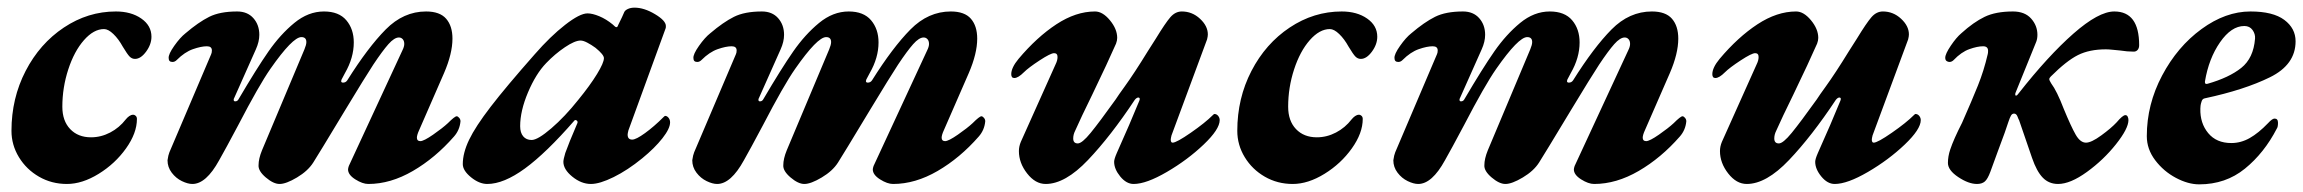

<svg xmlns="http://www.w3.org/2000/svg" viewBox="-20 -467 6022 502"><path d="M10 -125Q10 -210 47 -281.5Q84 -353 147 -395Q210 -437 283 -437Q323 -437 349.5 -418.5Q376 -400 376 -371Q376 -351 362 -332Q348 -313 333 -313Q325 -313 319 -319Q313 -325 301 -345Q290 -365 276.5 -378Q263 -391 252 -391Q225 -391 199.5 -362Q174 -333 158.5 -285.5Q143 -238 143 -188Q143 -151 163.5 -129.5Q184 -108 218 -108Q244 -108 268 -120.5Q292 -133 309 -155Q313 -160 318 -163.5Q323 -167 328 -167Q332 -167 335 -164Q338 -161 338 -156Q338 -119 309.5 -79Q281 -39 238 -12.5Q195 14 155 14Q115 14 82 -5Q49 -24 29.5 -56Q10 -88 10 -125Z M418 -48Q420 -62 423 -69L532 -325Q534 -329 534 -335Q534 -346 521 -346Q506 -346 484.5 -338.5Q463 -331 442 -310Q437 -305 431 -305Q421 -305 421 -315Q420 -325 435.5 -347Q451 -369 465 -380Q499 -409 527 -423Q555 -437 600 -437Q627 -437 642.5 -419.5Q658 -402 658 -376Q658 -358 649 -338L592 -210Q591 -209 591 -206Q591 -202 595 -202Q601 -202 604 -208Q651 -288 682 -332.5Q713 -377 749.5 -407Q786 -437 827 -437Q866 -437 885.5 -414Q905 -391 905 -356Q905 -316 882 -276L873 -259L872 -255Q872 -251 877 -251Q884 -251 888 -257Q942 -343 988.5 -390Q1035 -437 1094 -437Q1130 -437 1146.5 -418Q1163 -399 1163 -366Q1163 -327 1141 -276L1076 -127Q1070 -114 1070 -107Q1070 -98 1079 -98Q1088 -98 1112.5 -115Q1137 -132 1151 -145Q1169 -163 1174 -163Q1177 -163 1180.5 -159Q1184 -155 1184 -150Q1182 -127 1167 -110Q1118 -54 1059.5 -20Q1001 14 943 14Q928 14 909 2Q890 -10 890 -24Q890 -27 892 -33L1032 -335Q1037 -345 1037 -352Q1037 -360 1033 -364.5Q1029 -369 1023 -369Q1011 -369 995.5 -351.5Q980 -334 956 -298Q935 -266 883 -180Q810 -59 799 -42Q785 -20 756.5 -3Q728 14 711 14Q695 14 675 -3Q655 -20 656 -35Q656 -52 665 -74L776 -338Q781 -350 781 -357Q781 -370 768 -370Q745 -370 687 -287Q657 -244 603 -140Q569 -76 553 -48Q519 14 483 14Q471 14 455.5 6.5Q440 -1 429 -15.5Q418 -30 418 -48Z M1190 -38Q1190 -67 1206.5 -101.5Q1223 -136 1263 -188Q1303 -240 1378 -325Q1419 -372 1457.5 -402Q1496 -432 1516 -432Q1529 -432 1547 -424.5Q1565 -417 1582 -403Q1589 -396 1591 -396H1592Q1594 -396 1595 -398.5Q1596 -401 1597 -403Q1608 -425 1612 -435Q1614 -440 1621.5 -443.5Q1629 -447 1639 -447Q1664 -447 1692.5 -430Q1721 -413 1721 -399Q1721 -393 1720 -392L1623 -126Q1621 -118 1621 -115Q1621 -102 1633 -102Q1643 -102 1666.5 -119Q1690 -136 1715 -161Q1718 -164 1719 -164Q1724 -164 1728 -159Q1732 -154 1732 -147Q1732 -131 1712 -105.5Q1692 -80 1659 -53Q1621 -22 1584.5 -4Q1548 14 1525 14Q1500 14 1476.5 -5Q1453 -24 1453 -44Q1453 -50 1458 -67Q1466 -90 1490 -146V-148Q1490 -151 1487 -152.5Q1484 -154 1482 -152Q1408 -67 1352.5 -26.5Q1297 14 1254 14Q1233 14 1211.5 -3.5Q1190 -21 1190 -38ZM1492 -206Q1523 -244 1541 -273.5Q1559 -303 1559 -315Q1559 -324 1537 -342Q1526 -350 1515.5 -355.5Q1505 -361 1498 -361Q1483 -361 1457 -343.5Q1431 -326 1408 -302Q1381 -274 1360.5 -225.5Q1340 -177 1340 -137Q1340 -120 1348 -110.5Q1356 -101 1370 -101Q1386 -101 1421.5 -131.5Q1457 -162 1492 -206Z M1790 -48Q1792 -62 1795 -69L1904 -325Q1906 -329 1906 -335Q1906 -346 1893 -346Q1878 -346 1856.5 -338.5Q1835 -331 1814 -310Q1809 -305 1803 -305Q1793 -305 1793 -315Q1792 -325 1807.5 -347Q1823 -369 1837 -380Q1871 -409 1899 -423Q1927 -437 1972 -437Q1999 -437 2014.5 -419.5Q2030 -402 2030 -376Q2030 -358 2021 -338L1964 -210Q1963 -209 1963 -206Q1963 -202 1967 -202Q1973 -202 1976 -208Q2023 -288 2054 -332.5Q2085 -377 2121.5 -407Q2158 -437 2199 -437Q2238 -437 2257.5 -414Q2277 -391 2277 -356Q2277 -316 2254 -276L2245 -259L2244 -255Q2244 -251 2249 -251Q2256 -251 2260 -257Q2314 -343 2360.5 -390Q2407 -437 2466 -437Q2502 -437 2518.5 -418Q2535 -399 2535 -366Q2535 -327 2513 -276L2448 -127Q2442 -114 2442 -107Q2442 -98 2451 -98Q2460 -98 2484.5 -115Q2509 -132 2523 -145Q2541 -163 2546 -163Q2549 -163 2552.5 -159Q2556 -155 2556 -150Q2554 -127 2539 -110Q2490 -54 2431.5 -20Q2373 14 2315 14Q2300 14 2281 2Q2262 -10 2262 -24Q2262 -27 2264 -33L2404 -335Q2409 -345 2409 -352Q2409 -360 2405 -364.5Q2401 -369 2395 -369Q2383 -369 2367.5 -351.5Q2352 -334 2328 -298Q2307 -266 2255 -180Q2182 -59 2171 -42Q2157 -20 2128.5 -3Q2100 14 2083 14Q2067 14 2047 -3Q2027 -20 2028 -35Q2028 -52 2037 -74L2148 -338Q2153 -350 2153 -357Q2153 -370 2140 -370Q2117 -370 2059 -287Q2029 -244 1975 -140Q1941 -76 1925 -48Q1891 14 1855 14Q1843 14 1827.5 6.5Q1812 -1 1801 -15.5Q1790 -30 1790 -48Z M2644 -72Q2644 -84 2649 -96L2740 -299Q2745 -309 2745 -318Q2745 -328 2736 -328Q2727 -328 2698 -309Q2669 -290 2657 -278Q2642 -263 2632 -263Q2624 -263 2624 -273Q2624 -290 2643 -313Q2691 -370 2742 -403.5Q2793 -437 2843 -437Q2863 -437 2882 -414Q2901 -391 2901 -368Q2901 -361 2898 -353Q2877 -305 2836 -220Q2806 -159 2791 -125Q2786 -115 2786 -105Q2786 -92 2798 -92Q2809 -92 2831.5 -119.5Q2854 -147 2897 -207Q2904 -218 2920 -240Q2946 -276 2981 -333L3002 -366Q3027 -407 3040 -422Q3053 -437 3070 -437Q3097 -437 3117.5 -418Q3138 -399 3138 -377Q3138 -372 3136 -364L3043 -113Q3041 -105 3041 -102Q3041 -94 3046 -94Q3056 -94 3093.5 -120Q3131 -146 3151 -166Q3154 -169 3155 -169Q3161 -169 3165 -164Q3169 -159 3169 -153Q3169 -129 3127 -89Q3085 -49 3031 -17.5Q2977 14 2944 14Q2925 14 2909 -5.5Q2893 -25 2893 -44Q2893 -51 2900 -67Q2935 -145 2959 -204L2960 -208Q2960 -212 2956 -212Q2952 -212 2947 -206Q2884 -111 2824.5 -48.5Q2765 14 2714 14Q2687 14 2665.5 -13.5Q2644 -41 2644 -72Z M3215 -125Q3215 -210 3252 -281.5Q3289 -353 3352 -395Q3415 -437 3488 -437Q3528 -437 3554.5 -418.5Q3581 -400 3581 -371Q3581 -351 3567 -332Q3553 -313 3538 -313Q3530 -313 3524 -319Q3518 -325 3506 -345Q3495 -365 3481.5 -378Q3468 -391 3457 -391Q3430 -391 3404.5 -362Q3379 -333 3363.5 -285.5Q3348 -238 3348 -188Q3348 -151 3368.5 -129.5Q3389 -108 3423 -108Q3449 -108 3473 -120.5Q3497 -133 3514 -155Q3518 -160 3523 -163.5Q3528 -167 3533 -167Q3537 -167 3540 -164Q3543 -161 3543 -156Q3543 -119 3514.5 -79Q3486 -39 3443 -12.5Q3400 14 3360 14Q3320 14 3287 -5Q3254 -24 3234.5 -56Q3215 -88 3215 -125Z M3623 -48Q3625 -62 3628 -69L3737 -325Q3739 -329 3739 -335Q3739 -346 3726 -346Q3711 -346 3689.5 -338.5Q3668 -331 3647 -310Q3642 -305 3636 -305Q3626 -305 3626 -315Q3625 -325 3640.5 -347Q3656 -369 3670 -380Q3704 -409 3732 -423Q3760 -437 3805 -437Q3832 -437 3847.5 -419.5Q3863 -402 3863 -376Q3863 -358 3854 -338L3797 -210Q3796 -209 3796 -206Q3796 -202 3800 -202Q3806 -202 3809 -208Q3856 -288 3887 -332.5Q3918 -377 3954.5 -407Q3991 -437 4032 -437Q4071 -437 4090.5 -414Q4110 -391 4110 -356Q4110 -316 4087 -276L4078 -259L4077 -255Q4077 -251 4082 -251Q4089 -251 4093 -257Q4147 -343 4193.5 -390Q4240 -437 4299 -437Q4335 -437 4351.5 -418Q4368 -399 4368 -366Q4368 -327 4346 -276L4281 -127Q4275 -114 4275 -107Q4275 -98 4284 -98Q4293 -98 4317.5 -115Q4342 -132 4356 -145Q4374 -163 4379 -163Q4382 -163 4385.5 -159Q4389 -155 4389 -150Q4387 -127 4372 -110Q4323 -54 4264.5 -20Q4206 14 4148 14Q4133 14 4114 2Q4095 -10 4095 -24Q4095 -27 4097 -33L4237 -335Q4242 -345 4242 -352Q4242 -360 4238 -364.5Q4234 -369 4228 -369Q4216 -369 4200.5 -351.5Q4185 -334 4161 -298Q4140 -266 4088 -180Q4015 -59 4004 -42Q3990 -20 3961.5 -3Q3933 14 3916 14Q3900 14 3880 -3Q3860 -20 3861 -35Q3861 -52 3870 -74L3981 -338Q3986 -350 3986 -357Q3986 -370 3973 -370Q3950 -370 3892 -287Q3862 -244 3808 -140Q3774 -76 3758 -48Q3724 14 3688 14Q3676 14 3660.5 6.5Q3645 -1 3634 -15.5Q3623 -30 3623 -48Z M4477 -72Q4477 -84 4482 -96L4573 -299Q4578 -309 4578 -318Q4578 -328 4569 -328Q4560 -328 4531 -309Q4502 -290 4490 -278Q4475 -263 4465 -263Q4457 -263 4457 -273Q4457 -290 4476 -313Q4524 -370 4575 -403.5Q4626 -437 4676 -437Q4696 -437 4715 -414Q4734 -391 4734 -368Q4734 -361 4731 -353Q4710 -305 4669 -220Q4639 -159 4624 -125Q4619 -115 4619 -105Q4619 -92 4631 -92Q4642 -92 4664.5 -119.5Q4687 -147 4730 -207Q4737 -218 4753 -240Q4779 -276 4814 -333L4835 -366Q4860 -407 4873 -422Q4886 -437 4903 -437Q4930 -437 4950.5 -418Q4971 -399 4971 -377Q4971 -372 4969 -364L4876 -113Q4874 -105 4874 -102Q4874 -94 4879 -94Q4889 -94 4926.5 -120Q4964 -146 4984 -166Q4987 -169 4988 -169Q4994 -169 4998 -164Q5002 -159 5002 -153Q5002 -129 4960 -89Q4918 -49 4864 -17.5Q4810 14 4777 14Q4758 14 4742 -5.5Q4726 -25 4726 -44Q4726 -51 4733 -67Q4768 -145 4792 -204L4793 -208Q4793 -212 4789 -212Q4785 -212 4780 -206Q4717 -111 4657.5 -48.5Q4598 14 4547 14Q4520 14 4498.5 -13.5Q4477 -41 4477 -72Z M5073 -41Q5073 -58 5079 -76Q5088 -103 5110 -146Q5136 -205 5151.5 -243.5Q5167 -282 5177 -325Q5178 -328 5178 -334Q5178 -346 5165 -346Q5150 -346 5129 -338.5Q5108 -331 5088 -310Q5083 -305 5077 -305Q5073 -305 5069.5 -307.5Q5066 -310 5066 -316Q5066 -326 5080.5 -347.5Q5095 -369 5108 -380Q5140 -409 5169 -423Q5198 -437 5243 -437Q5274 -437 5290.5 -418.5Q5307 -400 5307 -376Q5307 -366 5304 -358L5250 -225Q5249 -223 5249 -220Q5249 -217 5251 -217Q5254 -217 5258 -223Q5335 -321 5401 -379Q5467 -437 5508 -437Q5573 -437 5573 -349Q5573 -341 5569 -336.5Q5565 -332 5559 -332Q5542 -332 5523 -335Q5512 -336 5502.5 -337Q5493 -338 5486 -338Q5443 -338 5413 -323Q5383 -308 5342 -267Q5338 -263 5338 -260Q5338 -257 5343 -249Q5358 -229 5376 -182Q5395 -136 5407 -115Q5419 -94 5434 -94Q5448 -94 5474 -113Q5500 -132 5514 -147Q5530 -166 5537 -166Q5541 -166 5543 -162Q5545 -158 5545 -153Q5545 -131 5512.5 -90Q5480 -49 5436.5 -17.5Q5393 14 5361 14Q5337 14 5321 -2.5Q5305 -19 5293 -54L5259 -153Q5258 -154 5255 -162Q5252 -170 5246 -170Q5241 -170 5238 -165Q5235 -160 5231 -148Q5226 -131 5203 -70L5184 -18Q5177 1 5169.5 7.5Q5162 14 5149 14Q5127 14 5100 -4Q5073 -22 5073 -41Z M5593 -111Q5593 -194 5633 -269.5Q5673 -345 5736 -391Q5799 -437 5864 -437Q5923 -437 5952.5 -415Q5982 -393 5982 -359Q5982 -298 5915 -265Q5848 -232 5745 -210Q5738 -209 5736 -201Q5734 -195 5733.5 -190.5Q5733 -186 5733 -183Q5732 -145 5753.5 -119Q5775 -93 5814 -93Q5839 -93 5862 -106Q5885 -119 5910 -145Q5921 -157 5927 -157Q5936 -157 5936 -146Q5936 -135 5933 -131Q5900 -67 5849.5 -26Q5799 15 5730 15Q5701 15 5669 -2Q5637 -19 5615 -48Q5593 -77 5593 -111ZM5876 -366Q5877 -378 5869.5 -388.5Q5862 -399 5848 -399Q5814 -399 5784.5 -356.5Q5755 -314 5745 -254V-252Q5745 -246 5752 -248Q5808 -264 5840 -289.5Q5872 -315 5876 -366Z"/></svg>

Font: EB Garamond ExtraBold
Style: Italic
Weight: 800
Italic angle: -17.2°
Designer: Georg Duffner and Octavio Pardo
Foundry: Georg Duffner
Version: Version 1.000